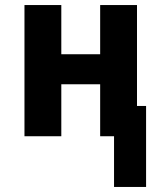

<svg xmlns="http://www.w3.org/2000/svg" viewBox="-20 -540 640 761"><path d="M432 201V0H377V-206H223V0H77V-520H223V-325H377V-520H523V-120H559V201Z"/></svg>

Font: Iosevka SS04 Heavy Extended
Style: Regular
Weight: 900
Width: 7
Monospace: yes
Designer: Belleve Invis
Foundry: Belleve Invis
Version: Version 19.0.0; ttfautohint (v1.8.4)